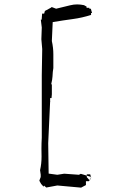

<svg xmlns="http://www.w3.org/2000/svg" viewBox="-20 -796 543 875"><path d="M168.9 -117.7 169.4 -83Q169.4 -49.3 162.6 -20.5L165.5 0V10.7L159.7 25.9V28.3L167.5 42.5L178.7 54.7L180.7 49.8L190.9 58.6L241.2 49.3L349.6 59.1L371.6 47.4V29.8H385.3L395 11.7V10.3L348.1 -3.9L339.8 0.5L272.5 -4.4L241.2 0.5L201.7 -4.9L199.7 -143.6L208.5 -334.5H210L208.5 -336.4V-349.1H214.8L216.3 -366.2V-411.6H213.4L214.4 -417Q218.3 -433.1 219.2 -446.8Q220.2 -470.2 223.1 -485.8V-548.3Q223.1 -578.6 216.3 -608.9L220.2 -695.3Q270 -703.6 312 -709.2Q354 -714.8 395 -728V-736.8H399.4L394 -756.3H387.2V-760.3H374.5V-766.1L362.8 -772.5Q346.7 -775.9 331.5 -775.9Q315.9 -775.9 300.3 -772L235.8 -756.3L214.8 -764.2H214.4V-762.2L184.6 -746.1L181.2 -733.9H171.9L169.9 -706.5H166L170.4 -670.9L168.5 -617.2L172.4 -572.3L170.4 -453.1V-168.9Q168.9 -143.6 168.9 -117.7ZM375.5 11.2V-1.5H391.1L395.5 13.2L388.7 26.4Z"/></svg>

Font: Bakudai
Style: Light
Weight: 300
Version: Version 1.48